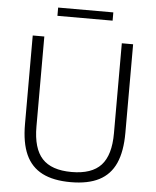

<svg xmlns="http://www.w3.org/2000/svg" viewBox="-60 -948 818 1007"><g transform="rotate(5 349.0 -445.0)"><path d="M85 -273.5V-740H146V-266Q146 -151 195 -97.8Q244 -44.5 350 -44.5Q456 -44.5 505 -97.8Q554 -151 554 -266V-740H613.5V-273.5Q613.5 -175.5 585.5 -113.2Q557.5 -51 499.2 -21Q441 9 350 9Q258.5 9 200 -21Q141.5 -51 113.2 -113.2Q85 -175.5 85 -273.5ZM205 -854V-897.5H495.5V-854Z"/></g></svg>

Font: Encode Sans Light
Style: Regular
Weight: 300
Designer: Multiple Designers
Foundry: Impallari Type
Version: Version 2.000